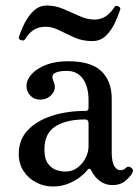

<svg xmlns="http://www.w3.org/2000/svg" viewBox="-20 -664 503 696"><path d="M171 12Q139 12 110.5 -3Q82 -18 65 -44.5Q48 -71 48 -106Q48 -158 81 -192.5Q114 -227 169 -244.5Q224 -262 290 -262Q301 -262 301 -272V-300Q301 -350 280.5 -378.5Q260 -407 222 -407Q192 -407 178.5 -399Q165 -391 173 -372Q186 -344 169.5 -323.5Q153 -303 125 -303Q103 -303 89.5 -318Q76 -333 76 -352Q76 -374 94 -394.5Q112 -415 146 -428.5Q180 -442 227 -442Q310 -442 347.5 -406Q385 -370 385 -306V-112Q385 -78 394 -62.5Q403 -47 416 -47Q428 -47 436 -55Q446 -65 458 -54Q466 -46 458 -34Q448 -19 431.5 -6Q415 7 387 7Q363 7 343 -7Q323 -21 311 -46Q305 -58 296 -47Q288 -36 270 -22Q252 -8 227 2Q202 12 171 12ZM216 -42Q243 -42 262 -57Q281 -72 291 -93Q301 -114 301 -133V-217Q301 -231 288 -231Q221 -231 181 -206Q141 -181 141 -122Q141 -87 155 -69.5Q169 -52 186.5 -47Q204 -42 216 -42ZM314 -515Q279 -515 250 -528Q221 -541 195.5 -554Q170 -567 145 -567Q120 -567 102 -555.5Q84 -544 69 -519Q65 -516 56.5 -518.5Q48 -521 48 -528Q56 -554 69.5 -580.5Q83 -607 103 -625.5Q123 -644 150 -644Q181 -644 211 -631Q241 -618 269 -605.5Q297 -593 322 -593Q344 -593 362 -604Q380 -615 396 -640Q399 -645 408.5 -641Q418 -637 416 -630Q409 -608 396.5 -581Q384 -554 364 -534.5Q344 -515 314 -515Z"/></svg>

Font: Zen Old Mincho
Style: Regular
Weight: 400
Designer: Yoshimichi Ohira
Foundry: Positype
Version: Version 1.001